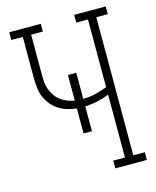

<svg xmlns="http://www.w3.org/2000/svg" viewBox="-111 -812 722 888"><g transform="rotate(-15 250.0 -367.5)"><path d="M330 0V-37H386V-338Q358 -327 329 -320.5Q300 -314 270 -313V-194H230V-314Q207 -316 184.5 -323Q162 -330 142.5 -343Q123 -356 108.5 -375Q94 -394 86 -415.5Q78 -437 76 -460.5Q74 -484 74 -507V-698H19V-735H170V-698H114V-507Q114 -489 115.5 -471Q117 -453 123 -436Q129 -419 139.5 -404Q150 -389 164 -378.5Q178 -368 195 -361Q212 -354 230 -351V-474H270V-349Q300 -349 329 -356Q358 -363 386 -374V-698H330V-735H481V-698H426V-37H481V0Z"/></g></svg>

Font: Iosevka Slab Extralight
Style: Regular
Weight: 200
Monospace: yes
Designer: Belleve Invis
Foundry: Belleve Invis
Version: Version 11.1.1; ttfautohint (v1.8.3)